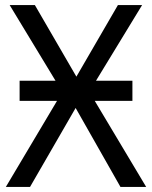

<svg xmlns="http://www.w3.org/2000/svg" viewBox="-20 -734 597 754"><path d="M57 -417H198L18 -714H117L280 -433L443 -714H538L357 -417H500V-338H352L554 0H453L277 -310L98 0H3L204 -338H57Z"/></svg>

Font: Noto Sans Display
Style: Regular
Weight: 400
Designer: Monotype Design Team
Foundry: Monotype Imaging Inc.
Version: Version 2.003